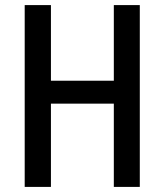

<svg xmlns="http://www.w3.org/2000/svg" viewBox="-20 -734 646 754"><path d="M529 0V-714H427V-417H180V-714H77V0H180V-327H427V0Z"/></svg>

Font: Noto Sans Myanmar UI Condensed Medium
Style: Regular
Weight: 500
Width: 3
Designer: Monotype Design Team
Foundry: Monotype Imaging Inc.
Version: Version 2.103